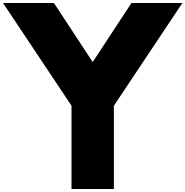

<svg xmlns="http://www.w3.org/2000/svg" viewBox="-65 -1258 1234 1278"><path d="M-45 -1238 411 -554V0H693V-554L1149 -1238H810L552 -845L294 -1238Z"/></svg>

Font: Poland Can Into
Style: BigWritings
Weight: 700
Foundry: Cannot Into Space Fonts
Version: Version 0.92